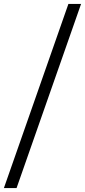

<svg xmlns="http://www.w3.org/2000/svg" viewBox="-45 -862 435 982"><path d="M-25.1 100 304.9 -842H369.7L39.7 100Z"/></svg>

Font: Montserrat Alternates Thin
Style: Regular
Weight: 100
Designer: Julieta Ulanovsky
Foundry: Julieta Ulanovsky
Version: Version 9.000